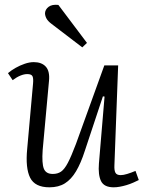

<svg xmlns="http://www.w3.org/2000/svg" viewBox="-20 -785 623 819"><path d="M14 -473Q28 -485 46.5 -495.5Q65 -506 85.5 -513Q106 -520 124 -520Q158 -520 175.5 -500.5Q193 -481 189 -440L162 -145Q158 -88 167 -65.5Q176 -43 205 -43Q226 -43 240.5 -53Q255 -63 269.5 -90.5Q284 -118 304 -171L425 -506H484L468 -79Q467 -58 472.5 -48Q478 -38 495 -38Q506 -38 522.5 -43Q539 -48 558 -56L572 -17Q562 -12 548.5 -6Q535 0 520 4.5Q505 9 491 11.5Q477 14 465 14Q424 14 411 -12.5Q398 -39 402 -88L426 -373L419 -374L342 -142Q325 -89 304.5 -54.5Q284 -20 257 -3Q230 14 191 14Q129 14 108.5 -27Q88 -68 96 -150L121 -429Q123 -451 118.5 -460Q114 -469 96 -469Q83 -469 67 -462.5Q51 -456 34 -443ZM351 -602 331 -583 200 -683Q184 -695 178 -706.5Q172 -718 172 -729Q173 -745 187.5 -756Q202 -767 229 -764Z"/></svg>

Font: Literata 18pt Light
Style: Italic
Weight: 300
Italic angle: -2°
Designer: Latin by Veronika Burian and Jose Scaglione. Greek by Irene Vlachou. Cyrillic by Vera Evstafieva
Foundry: TypeTogether
Version: Version 3.103;gftools[0.9.29]